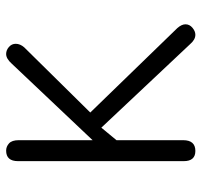

<svg xmlns="http://www.w3.org/2000/svg" viewBox="-36 -632 675 644"><g transform="rotate(-90 302.0 -310.5)"><path d="M542 -26.4Q542 -12.7 530.3 -2.9Q518.6 6.8 506.8 6.8Q490.2 6.8 474.6 -11.7L195.3 -308.6L153.3 -257.8V-34.2Q153.3 6.8 117.2 6.8Q83 6.8 83 -32.2V-587.9Q83 -627.9 118.2 -627.9Q131.8 -627.9 142.6 -618.2Q153.3 -608.4 153.3 -585.9V-337.9L410.2 -609.4Q426.8 -627.9 442.4 -627.9Q455.1 -627.9 465.8 -618.7Q476.6 -609.4 476.6 -595.7Q476.6 -581.1 464.8 -567.4L246.1 -345.7L529.3 -53.7Q542 -39.1 542 -26.4Z"/></g></svg>

Font: Jura
Style: DemiBold
Weight: 600
Version: Version 2.4